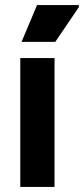

<svg xmlns="http://www.w3.org/2000/svg" viewBox="-20 -737 331 757"><path d="M60 0V-508H195V0ZM65 -572 126 -717H291V-709L198 -572Z"/></svg>

Font: Fustat ExtraBold
Style: Regular
Weight: 800
Designer: Mohamed Gaber, Khaled Hosny, Laura Garcia Mut
Foundry: Kief Type Foundry, Alif Type Foundry, Hard Type Foundry
Version: Version 1.007